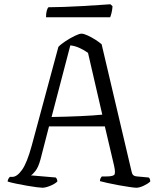

<svg xmlns="http://www.w3.org/2000/svg" viewBox="-20 -881 744 901"><path d="M179 0Q172 0 152 -2.5Q132 -5 106.5 -9.5Q81 -14 56.5 -19Q32 -24 16 -29Q16 -36 19.5 -42Q23 -48 26 -51H38Q60 -51 83.5 -84Q107 -117 129 -198L254 -661Q265 -673 287 -687.5Q309 -702 330.5 -712.5Q352 -723 363 -723Q373 -723 391.5 -714.5Q410 -706 428 -694.5Q446 -683 457 -673L597 -78Q599 -66 604.5 -60Q610 -54 624 -53L678 -48Q685 -43 685 -29Q673 -18 653.5 -9Q634 0 620 0Q611 0 587.5 -3.5Q564 -7 536 -12Q508 -17 484 -22.5Q460 -28 449 -31Q449 -39 452 -44.5Q455 -50 458 -53H478Q506 -53 515 -59.5Q524 -66 515 -105L472 -288H210L170 -133Q160 -96 146 -78.5Q132 -61 125 -58L242 -48Q244 -46 246.5 -41.5Q249 -37 249 -29Q236 -17 214.5 -8.5Q193 0 179 0ZM222 -332Q291 -333 356.5 -336Q422 -339 460 -343L393 -633Q375 -646 353 -656Q331 -666 310 -668ZM196 -800Q196 -819 199.5 -831Q203 -843 207 -847Q237 -847 279.5 -848.5Q322 -850 366 -852.5Q410 -855 445.5 -857.5Q481 -860 498 -861L508 -852Q507 -835 503.5 -821Q500 -807 497 -800Z"/></svg>

Font: Texturina 72pt Light
Style: Regular
Weight: 300
Designer: Guillermo Torres Carreño
Foundry: Omnibus-Type
Version: Version 1.002; ttfautohint (v1.8.3)